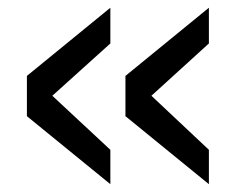

<svg xmlns="http://www.w3.org/2000/svg" viewBox="-20 -553 606 491"><path d="M514.2 -82 300.8 -255.9V-358.9L514.2 -533.2V-441.9L367.2 -308.1L514.2 -169.9ZM262.2 -82 48.8 -255.9V-358.9L262.2 -533.2V-441.9L113.8 -308.1L262.2 -169.9Z"/></svg>

Font: Ezra SIL SR
Style: Regular
Weight: 400
Designer: Development by SIL's NRSI team. OpenType tables by Ralph Hancock ( hancock@dircon.co.uk ).
Foundry: Development by SIL's NRSI team.
Version: Version 2.51; 2007